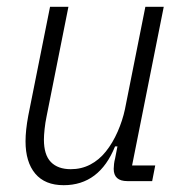

<svg xmlns="http://www.w3.org/2000/svg" viewBox="-20 -532 544 564"><path d="M181 -512 117 -191Q113 -172 111 -153Q109 -134 109 -122Q109 -77 129.5 -56Q150 -35 188 -35Q219 -35 245 -48.5Q271 -62 291 -87Q311 -112 325.5 -145Q340 -178 347 -211L407 -512H461L368 -46H436L427 0H354Q314 0 314 -36Q314 -42 315 -50.5Q316 -59 318 -66L325 -102H318Q272 12 167 12Q112 12 83.5 -22Q55 -56 55 -117Q55 -149 63 -192L127 -512Z"/></svg>

Font: IBM Plex Sans Condensed Light
Style: Italic
Weight: 300
Width: 3
Italic angle: -11°
Designer: Mike Abbink, Paul van der Laan, Pieter van Rosmalen
Foundry: Bold Monday
Version: Version 1.3